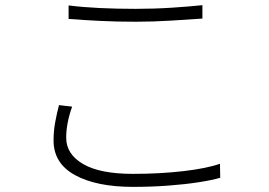

<svg xmlns="http://www.w3.org/2000/svg" viewBox="-20 -708 1040 742"><path d="M245.1 -687Q298.3 -680.2 364.7 -677Q431.2 -673.8 503.9 -673.8Q575.2 -673.8 642.8 -678.2Q710.4 -682.6 762.2 -688V-636.2Q712.4 -632.8 642.3 -628.4Q572.3 -624 503.9 -624Q431.2 -624 366.9 -627.2Q302.7 -630.4 245.1 -634.8ZM258.8 -295.9Q235.8 -231.4 235.8 -175.8Q235.8 -112.3 301 -74.2Q366.2 -36.1 493.2 -36.1Q598.1 -36.1 688.5 -46.6Q778.8 -57.1 830.1 -75.2L831.1 -21Q799.3 -11.7 747.6 -3.7Q695.8 4.4 630.6 9.3Q565.4 14.2 494.1 14.2Q353 14.2 270 -31.2Q187 -76.7 187 -165Q187 -201.7 193.4 -236.1Q199.7 -270.5 208 -301.8Z"/></svg>

Font: Source Han Sans CN Light
Style: Regular
Weight: 300
Designer: Ryoko NISHIZUKA  (kana, bopomofo & ideographs); Paul D. Hunt (Latin, Greek & Cyrillic); Sandoll Communications , Soo-you
Foundry: Adobe
Version: Version 2.000;hotconv 1.0.107;makeotfexe 2.5.65593